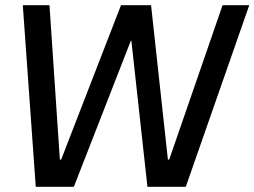

<svg xmlns="http://www.w3.org/2000/svg" viewBox="-20 -720 982 741"><path d="M68 -700H171L211 -104H216L447 -700H563L628 -104H633L839 -700H942L697 1H549L487 -563H485L265 1H118Z"/></svg>

Font: Pathway Extreme 28pt Medium
Style: Italic
Weight: 500
Italic angle: -8°
Designer: Eduardo Rodriguez Tunni
Foundry: Eduardo Rodriguez Tunni
Version: Version 1.001;gftools[0.9.26]